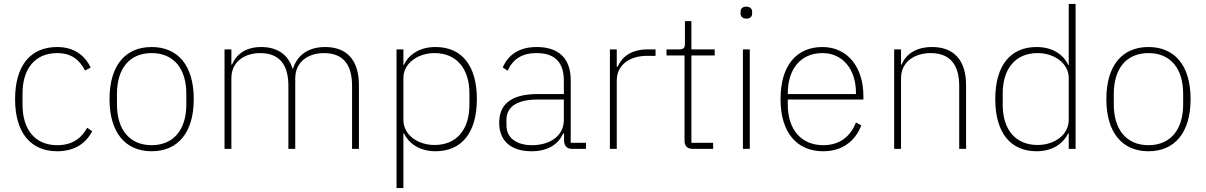

<svg xmlns="http://www.w3.org/2000/svg" viewBox="-20 -760 6154 980"><path d="M272 12C362 12 418 -29 451 -90L425 -108C394 -52 347 -19 272 -19C158 -19 95 -100 95 -225V-283C95 -408 158 -489 272 -489C342 -489 385 -457 414 -400L443 -415C413 -478 357 -520 272 -520C137 -520 57 -427 57 -254C57 -82 137 12 272 12Z M754 12C887 12 969 -82 969 -254C969 -427 887 -520 754 -520C621 -520 539 -427 539 -254C539 -82 621 12 754 12ZM754 -19C642 -19 577 -98 577 -227V-281C577 -411 642 -489 754 -489C866 -489 931 -411 931 -281V-227C931 -98 866 -19 754 -19Z M1161 0V-361C1161 -447 1231 -489 1308 -489C1401 -489 1452 -436 1452 -321V0H1487V-360C1487 -446 1555 -489 1633 -489C1728 -489 1777 -435 1777 -321V0H1812V-326C1812 -452 1751 -520 1640 -520C1548 -520 1495 -473 1476 -410H1473C1451 -483 1393 -520 1314 -520C1227 -520 1184 -477 1164 -430H1161V-508H1126V0Z M2004 200H2039V-79H2042C2065 -31 2118 12 2203 12C2335 12 2414 -81 2414 -254C2414 -428 2335 -520 2203 -520C2118 -520 2064 -478 2042 -429H2039V-508H2004ZM2198 -20C2113 -20 2039 -71 2039 -148V-362C2039 -437 2113 -489 2198 -489C2311 -489 2376 -409 2376 -283V-225C2376 -99 2311 -20 2198 -20Z M2971 0V-31H2893V-352C2893 -460 2833 -520 2720 -520C2626 -520 2574 -478 2546 -416L2571 -399C2599 -460 2646 -489 2719 -489C2810 -489 2858 -444 2858 -348V-280H2725C2579 -280 2528 -220 2528 -133C2528 -41 2588 12 2693 12C2781 12 2831 -27 2855 -79H2859V-42C2860 -15 2873 0 2902 0ZM2696 -19C2619 -19 2565 -54 2565 -120V-148C2565 -211 2613 -252 2725 -252H2858V-148C2858 -64 2784 -19 2696 -19Z M3128 0V-349C3128 -432 3199 -475 3282 -475H3326V-508H3288C3197 -508 3154 -467 3132 -419H3128V-508H3093V0Z M3620 0V-31H3509V-477H3628V-508H3509V-652H3476V-539C3476 -517 3470 -508 3448 -508H3382V-477H3474V-42C3474 -15 3488 0 3517 0Z M3790 -665C3811 -665 3819 -677 3819 -691V-700C3819 -714 3810 -726 3789 -726C3768 -726 3760 -714 3760 -700V-691C3760 -677 3769 -665 3790 -665ZM3772 0H3807V-508H3772Z M4182 12C4279 12 4346 -40 4376 -120L4349 -135C4319 -59 4262 -19 4182 -19C4068 -19 4001 -101 4001 -225V-252H4387V-268C4387 -421 4303 -520 4178 -520C4045 -520 3964 -425 3964 -254C3964 -82 4048 12 4182 12ZM4178 -489C4280 -489 4349 -408 4349 -286V-280H4001V-284C4001 -408 4067 -489 4178 -489Z M4579 0V-361C4579 -447 4652 -489 4730 -489C4824 -489 4876 -436 4876 -320V0H4911V-326C4911 -452 4849 -520 4738 -520C4650 -520 4602 -479 4582 -430H4579V-508H4544V0Z M5435 0H5470V-740H5435V-429H5432C5410 -478 5356 -520 5271 -520C5139 -520 5060 -428 5060 -254C5060 -81 5139 12 5271 12C5356 12 5409 -31 5432 -79H5435ZM5276 -20C5163 -20 5098 -99 5098 -225V-283C5098 -409 5163 -489 5276 -489C5361 -489 5435 -437 5435 -362V-148C5435 -71 5361 -20 5276 -20Z M5842 12C5975 12 6057 -82 6057 -254C6057 -427 5975 -520 5842 -520C5709 -520 5627 -427 5627 -254C5627 -82 5709 12 5842 12ZM5842 -19C5730 -19 5665 -98 5665 -227V-281C5665 -411 5730 -489 5842 -489C5954 -489 6019 -411 6019 -281V-227C6019 -98 5954 -19 5842 -19Z"/></svg>

Font: IBM Plex Thai ExtraLight
Style: Regular
Weight: 200
Designer: Mike Abbink, Paul van der Laan, Pieter van Rosmalen, Ben Mitchell, Mark Frömberg
Foundry: Bold Monday
Version: Version 1.0